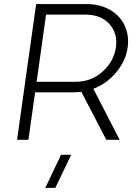

<svg xmlns="http://www.w3.org/2000/svg" viewBox="-20 -680 679 934"><path d="M401.9 -660.2Q466.3 -660.2 515.1 -632.1Q564 -604 586.4 -555.7Q608.9 -507.3 601.1 -449.2Q591.3 -383.8 545.7 -328.6Q500 -273.4 434.1 -248L562 0H497.1L376 -232.9Q353.5 -231 341.8 -231H150.9L118.2 0H63L155.8 -660.2ZM158.2 -282.2H348.1Q423.8 -282.2 478.8 -331.5Q533.7 -380.9 543.9 -449.2Q553.2 -517.6 512.2 -563.2Q471.2 -608.9 394 -608.9H204.1ZM200.2 233.9 276.9 73.2H326.2L249 233.9Z"/></svg>

Font: Human Sans Light
Style: Italic
Weight: 300
Italic angle: -8°
Designer: Tim Radville
Foundry: Continuum
Version: Version 1.000;FEAKit 1.0